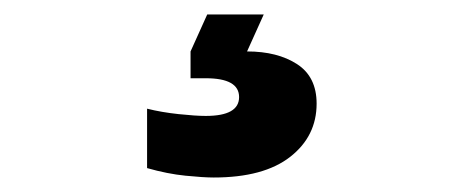

<svg xmlns="http://www.w3.org/2000/svg" viewBox="-20 -31 640 265"><path d="M275 214Q261 214 236 211.5Q211 209 183 201V119Q203 124 226.5 126.5Q250 129 264 129Q310 129 310 103Q310 77 264 77H243V40L266 -11H344L321 40Q363 40 390 57.5Q417 75 417 112Q417 157 380.5 185.5Q344 214 275 214Z"/></svg>

Font: Celebes Black
Style: Regular
Weight: 900
Designer: Anugrah Pasau
Foundry: Lafontype
Version: Version 1.000; ttfautohint (v1.8.4)